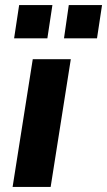

<svg xmlns="http://www.w3.org/2000/svg" viewBox="-20 -742 425 762"><path d="M30 0ZM30 0 110 -507H261L181 0ZM234 -590 253 -722H385L365 -590ZM36 -590 56 -722H188L168 -590Z"/></svg>

Font: Winston
Style: Bold Italic
Weight: 700
Italic angle: -9°
Designer: Original fonts by Vernon Adams / Changes by Cristiano Sobral
Foundry: Original fonts by Vernon Adams / Changes by Cristiano Sobral
Version: Version 2.503;July 17, 2020;FontCreator 13.0.0.2655 64-bit